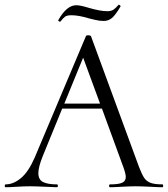

<svg xmlns="http://www.w3.org/2000/svg" viewBox="-32 -786 705 806"><path d="M650 0Q633 0 599 -2Q559 -4 537 -4Q515 -4 479 -2Q447 0 430 0Q426 0 426 -6Q426 -12 430 -12Q466 -12 481 -19Q496 -26 496 -43Q496 -56 486 -84L396 -330H229L148 -132Q129 -85 129 -59Q129 -32 148.5 -22Q168 -12 207 -12Q211 -12 211 -6Q211 0 206 0Q194 0 158 -2Q116 -4 94 -4Q70 -4 38 -2Q10 0 -8 0Q-12 0 -12 -6Q-12 -12 -8 -12Q24 -12 55.5 -38Q87 -64 113 -123L329 -635Q331 -638 338 -638Q347 -638 350 -634L552 -84Q564 -53 573.5 -39Q583 -25 600 -18.5Q617 -12 650 -12Q653 -12 653 -6Q653 0 650 0ZM238 -351H388L317 -544ZM220 -695Q217 -695 214 -697.5Q211 -700 213 -702Q248 -764 288 -764Q306 -764 341 -753Q389 -739 418 -739Q435 -739 444.5 -745.5Q454 -752 466 -766H467Q469 -766 472 -763.5Q475 -761 474 -759Q453 -723 438 -710.5Q423 -698 403 -698Q385 -698 365.5 -703Q346 -708 341 -709Q298 -722 268 -722Q249 -722 241 -716Q233 -710 221 -695Z"/></svg>

Font: Cormorant Upright
Style: Regular
Weight: 400
Designer: Christian Thalmann (Catharsis Fonts)
Foundry: Catharsis Fonts
Version: Version 3.302